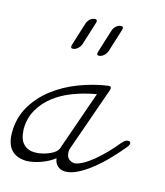

<svg xmlns="http://www.w3.org/2000/svg" viewBox="-122 -698 684 796"><g transform="rotate(15 219.5 -300.5)"><path d="M426 -154Q440 -170 451 -170Q462 -170 462 -161Q462 -153 453 -143Q426 -110 397 -80.5Q368 -51 339 -28.5Q310 -6 282.5 7.5Q255 21 231 21Q211 21 198 8.5Q185 -4 183 -23Q157 -3 123.5 8.5Q90 20 62 20Q-23 16 -23 -78Q-23 -141 6 -191Q35 -241 82.5 -277.5Q130 -314 190 -337Q250 -360 313 -369H317Q325 -369 325 -361Q325 -357 324 -354L227 -78Q224 -70 224 -64Q224 -40 236 -31Q248 -22 261 -22Q293 -27 337.5 -63.5Q382 -100 426 -154ZM185 -63Q185 -64 186 -65L276 -323Q224 -314 177.5 -296.5Q131 -279 96 -251.5Q61 -224 40.5 -187Q20 -150 20 -104Q22 -60 41 -41.5Q60 -23 89 -23Q108 -23 124.5 -27.5Q141 -32 154 -38Q167 -44 175 -51Q183 -58 185 -63ZM266 -593Q269 -604 279 -613Q289 -622 301 -622Q309 -622 309 -614Q309 -612 308.5 -611Q308 -610 308 -608L277 -509Q273 -497 263 -488Q253 -479 241 -479Q234 -479 234 -486Q234 -491 235 -494ZM154 -593Q157 -604 167 -613Q177 -622 189 -622Q197 -622 197 -614Q197 -612 196.5 -611Q196 -610 196 -608L165 -509Q161 -497 151 -488Q141 -479 129 -479Q122 -479 122 -486Q122 -491 123 -494Z"/></g></svg>

Font: Discipuli Britannica
Style: Regular
Weight: 400
Designer: Peter Wiegel
Foundry: Peter Wiegel
Version: Version 0.001 2009